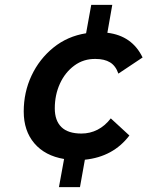

<svg xmlns="http://www.w3.org/2000/svg" viewBox="-20 -645 640 785"><path d="M221 120 242 5Q164 -8 120.5 -59Q77 -110 77 -189Q77 -268 109 -336Q141 -404 198.5 -450.5Q256 -497 332 -509L353 -625H439L419 -511Q520 -499 563 -410L464 -344Q453 -376 430 -390Q407 -404 371 -404Q322 -405 284 -377Q246 -349 225 -303Q204 -257 204 -202Q204 -152 231 -125.5Q258 -99 313 -99Q348 -99 378.5 -114.5Q409 -130 433 -161L509 -91Q443 -4 327 8L307 120Z"/></svg>

Font: Livvic SemiBold
Style: Italic
Weight: 600
Italic angle: -10°
Designer: Jacques Le Bailly, Baron von Fonthausen
Version: Version 1.001; ttfautohint (v1.8.2)